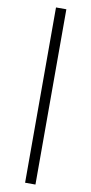

<svg xmlns="http://www.w3.org/2000/svg" viewBox="-118 -882 573 1205"><g transform="rotate(10 169.0 -279.5)"><path d="M136 279H202V-838H136Z"/></g></svg>

Font: Noto Serif SC
Style: Bold
Weight: 700
Designer: Ryoko NISHIZUKA 西塚涼子 (kana & ideographs); Frank Grießhammer (Latin, Greek & Cyrillic); Wenlong ZHANG 张文龙 (bopomofo); San
Foundry: Adobe
Version: Version 2.001;hotconv 1.1.0;makeotfexe 2.6.0